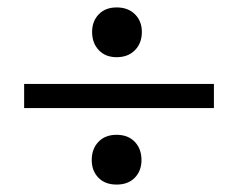

<svg xmlns="http://www.w3.org/2000/svg" viewBox="-20 -578 641 517"><path d="M228 -492Q228 -521 246 -539.5Q264 -558 294 -558Q325 -558 343.5 -539.5Q362 -521 362 -492Q362 -462 343.5 -443Q325 -424 294 -424Q264 -424 246 -443Q228 -462 228 -492ZM45 -352H556V-287H45ZM227 -147Q227 -177 245 -196Q263 -215 294 -215Q325 -215 343 -196Q361 -177 361 -147Q361 -118 343 -99.5Q325 -81 294 -81Q263 -81 245 -99.5Q227 -118 227 -147Z"/></svg>

Font: Trirong SemiBold
Style: Regular
Weight: 600
Designer: Katatrad Team
Foundry: CadsonDemak
Version: Version 1.000